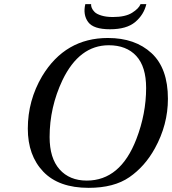

<svg xmlns="http://www.w3.org/2000/svg" viewBox="-20 -890 829 925"><path d="M391 -870H419Q418 -862 422 -852Q426 -842 436 -832Q446 -822 469 -815Q492 -808 524 -808Q584 -808 616.5 -828.5Q649 -849 657 -870H685Q673 -819 631.5 -784Q590 -749 510 -749Q430 -749 404.5 -784Q379 -819 391 -870ZM114 -270Q114 -406 183 -523Q294 -707 500 -707Q631 -707 710 -634Q789 -561 789 -414Q789 -289 726 -175Q678 -88 603.5 -36.5Q529 15 407 15Q263 15 188.5 -63Q114 -141 114 -270ZM219 -230Q219 -128 267 -74Q315 -20 398 -20Q560 -20 637 -220Q684 -342 684 -466Q684 -569 636.5 -620.5Q589 -672 504 -672Q362 -672 281 -504Q219 -373 219 -230Z"/></svg>

Font: Lingua Franca
Style: Italic
Weight: 400
Italic angle: -13°
Version: Version 1.19